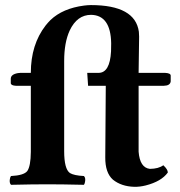

<svg xmlns="http://www.w3.org/2000/svg" viewBox="-20 -718 701 748"><path d="M319.8 -434.1H363.8Q408.2 -434.1 412.6 -518.1Q413.1 -531.7 413.1 -549.8Q411.1 -658.7 335 -660.2Q280.3 -660.2 251.5 -599.1Q230 -552.7 230 -480V-128.9Q230 -59.6 252.4 -43.9Q268.1 -34.2 307.1 -32.2Q315.4 -23.9 310.1 -4.4Q308.6 0 307.1 2Q220.7 0 165 0Q106.4 0 22.9 2Q14.6 -6.3 19.5 -25.4Q21 -29.8 22.9 -32.2Q73.2 -34.7 86.4 -51.8Q99.6 -70.8 100.1 -126V-383.8H42Q22.5 -384.8 22 -394V-411.1Q22 -428.2 49.3 -433.1Q54.2 -434.1 59.1 -434.1H100.1Q100.1 -544.4 157.7 -618.7Q167.5 -630.9 176.8 -640.1Q224.6 -685.5 307.6 -696.3Q322.3 -698.2 334 -698.2Q506.8 -698.2 521 -594.2Q522 -584.5 522 -575.2L520 -434.1H623Q644.5 -433.1 645 -423.8V-400.9Q643.1 -384.3 618.2 -383.8H520V-127Q524.9 -64.5 564 -60.1Q597.7 -60.5 616.2 -74.2Q633.8 -58.1 633.8 -45.9Q608.9 -11.2 547.9 4.4Q524.4 10.3 502.9 9.8Q452.6 8.3 419.9 -18.1Q389.6 -44.9 390.1 -105L392.1 -383.8H323.2Z"/></svg>

Font: Linux Libertine O
Style: Bold
Weight: 700
Designer: Philipp H. Poll
Foundry: Philipp H. Poll
Version: Version 5.0.0